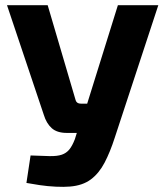

<svg xmlns="http://www.w3.org/2000/svg" viewBox="-20 -710 633 741"><path d="M591 -690 423 -179Q405 -123 383.5 -82Q362 -41 330.5 -17.5Q299 6 250 10Q227 12 195.5 10.5Q164 9 133.5 4.5Q103 0 82 -4L98 -110Q143 -108 172 -107.5Q201 -107 218.5 -113Q236 -119 247.5 -133Q259 -147 269 -173L292 -247L314 -302L435 -690ZM164 -690 272 -323Q276 -310 292 -310H334L371 -197H238Q200 -197 179.5 -215.5Q159 -234 149 -267L7 -690Z"/></svg>

Font: Exo 2
Style: Bold
Weight: 700
Designer: Natanael Gama
Foundry: Natanael Gama
Version: Version 2.010